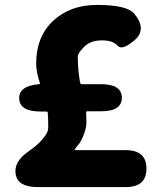

<svg xmlns="http://www.w3.org/2000/svg" viewBox="-20 -760 649 780"><path d="M133 0Q54 0 44 -50Q34 -101 93 -143L112 -157Q140 -177 161 -205Q176 -224 176 -242Q176 -282 174 -302Q174 -307 167 -307H142Q60 -308 58 -359Q56 -411 138 -418Q144 -418 142 -423Q127 -467 127 -502Q127 -611 196 -675.5Q265 -740 374 -740Q495 -740 525 -705Q578 -641 527 -597Q476 -553 457.5 -574.5Q439 -596 393.5 -596Q348 -596 322 -570Q296 -544 296 -530Q296 -491 301 -453L305 -426Q306 -418 314 -418H391Q475 -418 475 -363Q475 -308 391 -308H335Q330 -308 330 -303Q331 -280 331 -260.5Q331 -241 320 -212.5Q309 -184 299 -173Q283 -154 283 -152Q283 -150 288 -150H491Q575 -150 575 -75Q575 0 491 0Z"/></svg>

Font: Resource Han Rounded TW Heavy
Style: Regular
Weight: 900
Designer: Cyano Hao (round all glyphs); Ryoko NISHIZUKA 西塚涼子 (kana, bopomofo & ideographs); Paul D. Hunt (Latin, Greek & Cyrillic)
Foundry: Cyano Hao
Version: 0.990